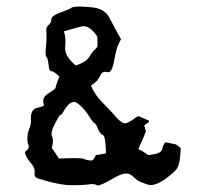

<svg xmlns="http://www.w3.org/2000/svg" viewBox="-20 -576 640 597"><path d="M319.3 -522.5C308.6 -542 289.1 -551.8 260.7 -553.7C247.1 -554.7 236.3 -555.7 227.5 -555.7C216.8 -555.7 210 -554.7 206.1 -553.7C202.1 -552.7 201.2 -551.8 201.2 -550.8C200.2 -549.8 192.4 -545.9 175.8 -540C152.3 -532.2 140.6 -524.4 139.6 -516.6C139.6 -508.8 136.7 -502.9 130.9 -498C126 -494.1 123 -488.3 124 -477.5C125 -468.8 125 -453.1 123 -431.6C121.1 -410.2 121.1 -399.4 125 -398.4C127.9 -396.5 129.9 -384.8 132.8 -362.3C133.8 -358.4 135.7 -355.5 140.6 -354.5C145.5 -354.5 153.3 -348.6 165 -337.9C160.2 -327.1 158.2 -322.3 158.2 -321.3C157.2 -320.3 156.2 -314.5 152.3 -301.8C151.4 -299.8 143.6 -293.9 129.9 -285.2C115.2 -276.4 111.3 -264.6 116.2 -252C118.2 -247.1 112.3 -244.1 97.7 -241.2C82 -239.3 74.2 -225.6 76.2 -200.2C77.1 -195.3 75.2 -185.5 69.3 -170.9C64.5 -155.3 63.5 -140.6 67.4 -127.9C71.3 -119.1 69.3 -112.3 61.5 -107.4C59.6 -105.5 57.6 -104.5 57.6 -101.6C57.6 -94.7 64.5 -82 78.1 -66.4C85 -58.6 88.9 -48.8 87.9 -39.1C85.9 -29.3 89.8 -23.4 99.6 -20.5C143.6 -6.8 177.7 0 203.1 0C228.5 0 245.1 -1 251 -2C266.6 -4.9 276.4 -3.9 281.2 0C282.2 1 282.2 1 284.2 1C291 1 308.6 -7.8 335.9 -23.4C361.3 -38.1 377.9 -40 388.7 -31.2C399.4 -22.5 405.3 -17.6 407.2 -15.6C410.2 -12.7 421.9 -7.8 439.5 -2C458 3.9 484.4 -8.8 519.5 -40C527.3 -46.9 533.2 -54.7 536.1 -65.4C539.1 -76.2 541 -92.8 542 -115.2C533.2 -123 528.3 -127 527.3 -127C526.4 -127 516.6 -128.9 495.1 -133.8C490.2 -129.9 486.3 -123 484.4 -112.3C482.4 -101.6 467.8 -96.7 441.4 -93.8C430.7 -100.6 425.8 -103.5 424.8 -104.5C424.8 -105.5 419.9 -107.4 410.2 -112.3C425.8 -147.5 433.6 -166 433.6 -168C432.6 -169.9 431.6 -175.8 428.7 -186.5L441.4 -195.3L444.3 -200.2C425.8 -209 415 -212.9 413.1 -213.9C411.1 -215.8 406.2 -213.9 398.4 -208C391.6 -202.1 382.8 -197.3 374 -193.4C365.2 -189.5 351.6 -198.2 335 -218.8C330.1 -224.6 318.4 -237.3 300.8 -254.9C283.2 -272.5 270.5 -291 262.7 -309.6C275.4 -319.3 281.2 -324.2 282.2 -325.2L293 -342.8C296.9 -351.6 303.7 -354.5 314.5 -351.6C323.2 -348.6 331.1 -362.3 335.9 -392.6C338.9 -410.2 342.8 -424.8 346.7 -434.6C351.6 -445.3 354.5 -451.2 356.4 -454.1L352.5 -460.9C349.6 -464.8 338.9 -485.4 319.3 -522.5ZM178.7 -478.5C203.1 -485.4 221.7 -491.2 235.4 -494.1C250 -497.1 266.6 -486.3 282.2 -462.9C283.2 -454.1 283.2 -446.3 283.2 -439.5C284.2 -433.6 282.2 -428.7 277.3 -423.8C270.5 -418 263.7 -410.2 257.8 -399.4C252 -388.7 237.3 -379.9 215.8 -372.1C191.4 -392.6 180.7 -411.1 182.6 -429.7C184.6 -448.2 183.6 -464.8 178.7 -478.5ZM175.8 -226.6C191.4 -254.9 206.1 -264.6 219.7 -255.9C233.4 -246.1 246.1 -232.4 256.8 -214.8C264.6 -202.1 270.5 -195.3 274.4 -192.4C278.3 -189.5 280.3 -186.5 281.2 -183.6C287.1 -167 293.9 -158.2 299.8 -156.2C305.7 -154.3 308.6 -135.7 309.6 -99.6C307.6 -98.6 302.7 -97.7 295.9 -96.7C289.1 -94.7 283.2 -94.7 278.3 -93.8C277.3 -91.8 275.4 -87.9 271.5 -82C268.6 -76.2 261.7 -75.2 251 -79.1C250 -78.1 247.1 -79.1 240.2 -82C233.4 -85 208 -85 163.1 -83C152.3 -99.6 145.5 -110.4 143.6 -112.3C141.6 -113.3 140.6 -115.2 141.6 -118.2C145.5 -132.8 145.5 -144.5 141.6 -152.3C137.7 -160.2 141.6 -173.8 152.3 -194.3C161.1 -210.9 166 -219.7 168 -218.8C169.9 -218.8 172.9 -220.7 175.8 -226.6Z"/></svg>

Font: Hermetico
Style: Regular
Weight: 400
Version: Version 1.0